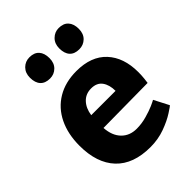

<svg xmlns="http://www.w3.org/2000/svg" viewBox="-224 -889 1011 1011"><g transform="rotate(-45 282.0 -383.0)"><path d="M312 -109.9Q349.1 -109.9 386.5 -120.4Q423.8 -130.9 448.5 -141.8Q473.1 -152.8 480 -157.2L522.9 -74.2Q522.9 -72.3 488 -49.6Q453.1 -26.9 402.6 -8.5Q352.1 9.8 294.9 9.8Q168 9.8 101.6 -60.5Q35.2 -130.9 35.2 -259.8Q35.2 -346.7 67.1 -412.4Q99.1 -478 159.2 -513.9Q219.2 -549.8 301.8 -549.8Q411.6 -549.8 470.2 -486.8Q528.8 -423.8 528.8 -314.9Q528.8 -291 526.4 -268.6Q523.9 -246.1 522.9 -240.2L190.9 -236.8Q194.8 -176.8 227.3 -143.3Q259.8 -109.9 312 -109.9ZM192.9 -330.1H374Q374 -375 354 -402.6Q334 -430.2 292 -430.2Q251 -430.2 225.1 -402.6Q199.2 -375 192.9 -330.1ZM178.2 -775.9Q213.4 -775.9 231.7 -755.4Q250 -734.9 250 -697.8Q250 -661.6 228.5 -640.6Q207 -619.6 176.3 -619.6Q141.1 -619.6 122.6 -639.6Q104 -659.7 104 -697.8Q104 -732.9 125.5 -754.4Q147 -775.9 178.2 -775.9ZM396 -775.9Q431.2 -775.9 449.7 -755.4Q468.3 -734.9 468.3 -697.8Q468.3 -661.6 446.8 -640.6Q425.3 -619.6 394 -619.6Q358.9 -619.6 340.6 -639.6Q322.3 -659.7 322.3 -697.8Q322.3 -732.9 344.2 -754.4Q366.2 -775.9 396 -775.9Z"/></g></svg>

Font: Kadwa
Style: Regular
Weight: 400
Designer: Sol Matas
Foundry: Sol Matas
Version: Version 1.000;PS 001.000;hotconv 1.0.70;makeotf.lib2.5.58329